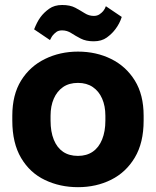

<svg xmlns="http://www.w3.org/2000/svg" viewBox="-20 -755 640 788"><path d="M300 13.2Q226.3 13.2 164.6 -16.2Q102.8 -45.5 66.7 -106.6Q30.5 -167.7 30.5 -260V-280Q30.5 -366.3 66.7 -424.6Q102.8 -482.8 164.6 -513Q226.3 -543.2 300 -543.2Q375 -543.2 436.1 -513Q497.2 -482.8 533.3 -424.6Q569.5 -366.3 569.5 -280V-260Q569.5 -169 533.3 -108.4Q497.2 -47.8 436.1 -17.3Q375 13.2 300 13.2ZM300 -115.2Q335.8 -115.2 360.9 -132.6Q386 -150 399.2 -182.9Q412.5 -215.8 412.5 -260V-280Q412.5 -319.8 399.2 -350.2Q386 -380.5 360.9 -397.7Q335.8 -414.8 300 -414.8Q263.7 -414.8 238.8 -397.7Q214 -380.5 200.8 -350.2Q187.5 -319.8 187.5 -280V-260Q187.5 -214.2 200.8 -181.6Q214 -149 238.8 -132.1Q263.7 -115.2 300 -115.2ZM414.5 -729.5 479.7 -685.5Q475.3 -671.5 468.7 -659Q462.1 -646.5 453.8 -635.5Q439.7 -616.5 418.4 -601Q397.1 -585.5 364.6 -585.5Q333.1 -585.5 311.5 -596.6Q290 -607.7 272.6 -619Q255.2 -630.3 235 -630.3Q220.7 -630.3 212.1 -624.3Q203.6 -618.2 197.1 -610.5Q193.4 -606.2 190.5 -600.7Q187.6 -595.3 185.2 -590.5L120 -634.5Q125.5 -648.5 131.8 -661Q138.1 -673.5 146.1 -684.5Q160 -703.5 181.6 -719Q203.2 -734.5 235 -734.5Q268 -734.5 289.1 -723.2Q310.2 -711.8 327.6 -700.8Q345 -689.7 365 -689.7Q378.2 -689.7 387.6 -695.7Q396.9 -701.7 403.7 -709.7Q407.5 -714.5 410.3 -719.8Q413 -725.2 414.5 -729.5Z"/></svg>

Font: Golos Text
Style: Regular
Weight: 400
Designer: A.Korolkova, Vitaly Kuzmin
Foundry: ParaType Ltd
Version: Version 2.004